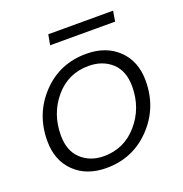

<svg xmlns="http://www.w3.org/2000/svg" viewBox="-129 -822 899 944"><g transform="rotate(-20 321.0 -350.0)"><path d="M597 -330Q597 -189 503 -90.5Q409 8 270 8Q167 8 104 -53Q41 -114 41 -216Q41 -357 134 -455.5Q227 -554 367 -554Q470 -554 533.5 -493Q597 -432 597 -330ZM113 -219Q113 -138 160 -94.5Q207 -51 278 -51Q385 -51 455 -132.5Q525 -214 525 -326Q525 -408 477.5 -451Q430 -494 357 -494Q250 -494 181.5 -413Q113 -332 113 -219ZM215 -654 225 -708H564L555 -654Z"/></g></svg>

Font: Poppins Light
Style: Italic
Weight: 300
Italic angle: -10°
Designer: Ninad Kale (Devanagari), Jonny Pinhorn (Latin)
Foundry: Indian Type Foundry
Version: Version 3.200;PS 1.000;hotconv 16.6.54;makeotf.lib2.5.65590